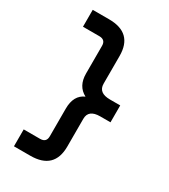

<svg xmlns="http://www.w3.org/2000/svg" viewBox="-235 -967 1055 1202"><g transform="rotate(30 293.0 -366.0)"><path d="M68.8 -859.4H187Q358.9 -859.4 358.9 -693.4V-493.2Q358.9 -427.2 442.9 -427.2H517.1V-305.2H442.9Q358.9 -305.2 358.9 -239.3V-39.1Q358.9 127 187 127H68.8V4.9H187Q231.9 4.9 231.9 -39.1V-239.3Q231.9 -336.4 301.3 -366.2Q231.9 -402.3 231.9 -493.2V-693.4Q231.9 -737.3 187 -737.3H68.8Z"/></g></svg>

Font: Consola Mono
Style: Bold
Weight: 700
Monospace: yes
Designer: Wojciech Kalinowski "wmk69" (wmk69@o2.pl)
Foundry: Wojciech Kalinowski "wmk69" (wmk69@o2.pl)
Version: Version 2.1.0